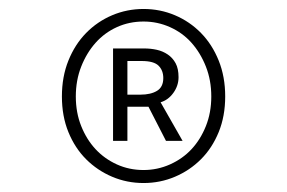

<svg xmlns="http://www.w3.org/2000/svg" viewBox="-20 -732 640 428"><path d="M300 -324Q263 -324 230 -338Q197 -352 172 -377Q147 -402 132.5 -437.5Q118 -473 118 -517Q118 -561 132.5 -597Q147 -633 172 -658.5Q197 -684 230 -698Q263 -712 300 -712Q337 -712 370 -698Q403 -684 428 -658.5Q453 -633 467.5 -597Q482 -561 482 -517Q482 -473 467.5 -437.5Q453 -402 428 -377Q403 -352 370 -338Q337 -324 300 -324ZM300 -353Q331 -353 359 -365.5Q387 -378 407 -399.5Q427 -421 439 -451Q451 -481 451 -517Q451 -553 439 -583.5Q427 -614 407 -636.5Q387 -659 359 -671.5Q331 -684 300 -684Q268 -684 240.5 -671.5Q213 -659 193 -636.5Q173 -614 161 -583.5Q149 -553 149 -517Q149 -481 161 -451Q173 -421 193 -399.5Q213 -378 240.5 -365.5Q268 -353 300 -353ZM232 -418V-624H301Q316 -624 329.5 -621Q343 -618 354 -610.5Q365 -603 371.5 -591Q378 -579 378 -560Q378 -541 366.5 -525Q355 -509 338 -504L387 -418H350L311 -494H264V-418ZM264 -521H293Q316 -521 330 -529.5Q344 -538 344 -558Q344 -575 333.5 -585.5Q323 -596 296 -596H264Z"/></svg>

Font: Source Code Pro Light
Style: Regular
Weight: 300
Monospace: yes
Designer: Paul D. Hunt, Teo Tuominen
Foundry: Adobe Systems Incorporated
Version: Version 2.030;PS 1.000;hotconv 16.6.51;makeotf.lib2.5.65220